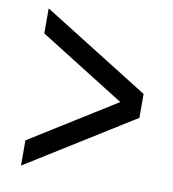

<svg xmlns="http://www.w3.org/2000/svg" viewBox="-77 -727 722 801"><g transform="rotate(10 284.5 -326.0)"><path d="M65 -100 427 -326 65 -553V-659L517 -376V-275L65 7Z"/></g></svg>

Font: Gmarket Sans TTF Medium
Style: Regular
Weight: 500
Designer: Creative Director : Sungho Lee; Art Director : Kiwoong Choi; Project Manager : Sori Yang, Jongwook Yoon; Font Designer :
Foundry: Sandoll Inc.
Version: Version 1.000;hotconv 1.0.109;makeotfexe 2.5.65596